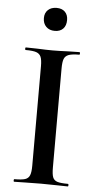

<svg xmlns="http://www.w3.org/2000/svg" viewBox="-57 -855 453 890"><g transform="rotate(5 169.5 -410.0)"><path d="M293 -12Q296 -12 296 -6Q296 0 293 0Q261 0 242 -1L168 -2L96 -1Q77 0 44 0Q41 0 41 -6Q41 -12 44 -12Q78 -12 93.5 -17Q109 -22 115 -36.5Q121 -51 121 -81V-544Q121 -574 115 -588Q109 -602 93.5 -607.5Q78 -613 44 -613Q41 -613 41 -619Q41 -625 44 -625L96 -624Q140 -622 168 -622Q199 -622 243 -624L293 -625Q296 -625 296 -619Q296 -613 293 -613Q260 -613 244 -607Q228 -601 222.5 -586.5Q217 -572 217 -542V-81Q217 -50 222.5 -36Q228 -22 243.5 -17Q259 -12 293 -12ZM115 -768Q115 -792 130 -806Q145 -820 170 -820Q195 -820 209 -806Q223 -792 223 -768Q223 -742 209 -727.5Q195 -713 170 -713Q145 -713 130 -728Q115 -743 115 -768Z"/></g></svg>

Font: Cormorant Infant SemiBold
Style: Regular
Weight: 600
Designer: Christian Thalmann (Catharsis Fonts)
Foundry: Catharsis Fonts
Version: Version 4.000